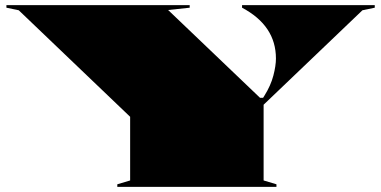

<svg xmlns="http://www.w3.org/2000/svg" viewBox="-20 -728 1485 748"><path d="M437 0V-10L487 -25V-273L53 -688L5 -698V-708H719V-698L635 -689L993 -347H1005L1010 -355Q1035 -395 1045 -433.5Q1055 -472 1055 -500Q1055 -564 1022 -613.5Q989 -663 923 -698V-708H1440V-698L1392 -688L1007 -320V-25L1057 -10V0Z"/></svg>

Font: Kalnia Expanded
Style: Bold
Weight: 700
Width: 7
Designer: Frida Medrano
Foundry: Frida Medrano
Version: Version 1.105